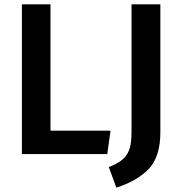

<svg xmlns="http://www.w3.org/2000/svg" viewBox="-20 -711 837 886"><path d="M81 -691V0H475L490 -108H213V-691ZM720 -691H587V-106C587 -14 570 26 482 60L517 155C582 134 633 104 668 67C703 29 720 -27 720 -101Z"/></svg>

Font: Fira Sans Medium
Style: Regular
Weight: 500
Designer: Carrois Corporate & Edenspiekermann AG
Foundry: Carrois Corporate GbR & Edenspiekermann AG
Version: Version 4.203